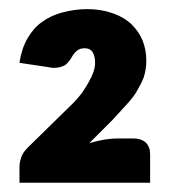

<svg xmlns="http://www.w3.org/2000/svg" viewBox="-20 -849 374 419"><path d="M236.3 -546.9H270.5Q288.1 -546.9 297.9 -538.1Q307.6 -528.3 307.6 -513.2V-450.2H22.5V-484.4Q22.5 -494.1 26.4 -505.9Q29.8 -516.1 40.5 -526.9L139.6 -624Q149.9 -634.3 158.7 -646Q165 -654.8 173.3 -669.4Q180.2 -681.2 184.1 -692.4Q187.5 -702.6 187.5 -712.9Q187.5 -725.1 182.6 -734.4Q177.2 -743.7 164.6 -743.7Q154.3 -743.7 147.9 -738.3Q141.1 -732.9 135.7 -722.7Q132.8 -717.3 127 -711.4Q122.6 -706.5 117.2 -704.6Q111.8 -702.1 103.5 -701.2Q95.7 -700.2 84.5 -702.6L22.5 -711.9Q26.9 -742.2 39.6 -764.6Q52.7 -787.6 71.3 -800.8Q91.3 -815.4 116.2 -821.8Q144 -829.1 170.4 -829.1Q200.7 -829.1 227.1 -819.8Q251.5 -811 267.6 -795.4Q283.7 -779.3 291.5 -759.8Q299.3 -739.7 299.3 -716.8Q299.3 -697.3 293.5 -679.7Q288.6 -667 276.9 -647Q268.1 -633.3 252.9 -617.2Q248.5 -612.8 239.5 -602.5Q230.5 -592.3 225.6 -587.4L174.8 -536.6Q189.9 -541 207.5 -544.4Q225.6 -546.9 236.3 -546.9Z"/></svg>

Font: Lato-ExtraBold
Style: Regular
Weight: 500
Designer: Lukasz Dziedzic with Adam Twardoch and Botio Nikoltchev
Foundry: tyPoland Lukasz Dziedzic
Version: ""